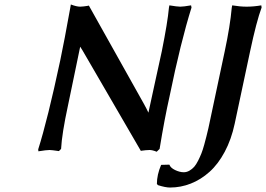

<svg xmlns="http://www.w3.org/2000/svg" viewBox="-20 -675 1197 864"><path d="M295.9 -638.2 298.8 -654.8Q324.7 -645 340.8 -645Q347.2 -645 356.9 -646.2Q366.7 -647.5 373 -648.4L379.9 -649.9L627.9 -207Q631.3 -200.2 638.7 -186.8Q646 -173.3 647.9 -168Q652.8 -190.9 674.6 -291Q696.3 -391.1 708 -443.8Q734.4 -575.2 740.2 -640.1Q740.2 -640.6 741.2 -645.5Q742.2 -650.4 742.2 -650.9Q778.3 -645 791 -645Q805.7 -645 839.8 -650.9L841.8 -641.1Q793 -485.4 743.2 -242.2Q720.2 -140.1 698.2 -4.9L685.1 7.8Q666 0 652.8 0Q645 0 635.3 1Q625.5 2 619.6 2.9L613.8 3.9L350.1 -450.2L340.8 -464.8Q332 -420.9 313.5 -333Q294.9 -245.1 286.1 -201.2Q258.3 -72.3 254.9 -4.9L245.1 4.9Q211.9 0 203.1 0Q188.5 0 152.8 5.9L151.9 -2.9Q194.3 -136.7 251 -402.8Q270 -493.2 295.9 -638.2ZM918 -99.1 991.2 -443.8Q1015.6 -558.1 1022.9 -640.1Q1022.9 -640.6 1023.9 -645.5Q1024.9 -650.4 1024.9 -650.9Q1060.5 -645 1089.8 -645Q1121.1 -645 1155.8 -650.9L1157.2 -641.1Q1134.3 -579.6 1105 -441.9Q1096.2 -400.4 1072.3 -288.3Q1048.3 -176.3 1036.1 -118.2Q1021 -47.4 991.2 8.3Q961.4 64 922.6 98.6Q883.8 133.3 838.6 151.1Q793.5 168.9 745.1 168.9Q724.6 168.9 690.9 158.2L686 152.8Q686 111.3 705.1 66.9L742.2 65.9Q747.1 80.1 767.8 90.1Q788.6 100.1 807.1 100.1Q820.3 100.1 832.5 93Q844.7 85.9 853.8 75.7Q862.8 65.4 871.6 47.9Q880.4 30.3 886.5 14.9Q892.6 -0.5 898.9 -23.4Q905.3 -46.4 908.9 -61.3Q912.6 -76.2 918 -99.1Z"/></svg>

Font: Linear Smooth
Style: Bold Italic
Weight: 700
Designer: Philipp H. Poll, Flanker
Foundry: Philipp H. Poll, reworked by Flanker
Version: Version 1.061 | FøM Fix